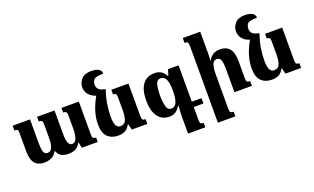

<svg xmlns="http://www.w3.org/2000/svg" viewBox="-101 -1319 3475 2128"><g transform="rotate(-20 1636.5 -254.5)"><path d="M599 -492V-437Q628 -437 635.5 -425.5Q643 -414 643 -383V-229Q643 -164 628 -120Q613 -76 574 -76Q517 -76 517 -210V-492H311V-437Q340 -437 348 -426.5Q356 -416 356 -381V-217Q356 -156 339.5 -116Q323 -76 286 -76Q250 -76 239 -111Q228 -146 228 -210V-492H23V-436Q52 -436 59.5 -427.5Q67 -419 67 -386V-179Q67 -77 104.5 -32Q142 13 213 13Q256 13 296 -2.5Q336 -18 361 -66H368Q385 -22 418.5 -4.5Q452 13 501 13Q551 13 584 -4.5Q617 -22 643 -66H647L660 0H848V-53Q819 -53 811.5 -63Q804 -73 804 -101V-492Z M1227 -69H1232L1249 0H1433V-56Q1408 -56 1398.5 -65.5Q1389 -75 1389 -107V-492H1187V-437Q1213 -437 1220.5 -426.5Q1228 -416 1228 -384V-229Q1228 -164 1211.5 -121Q1195 -78 1144 -78Q1078 -78 1078 -212Q1078 -285 1090 -360Q1102 -435 1128 -508V-521Q1067 -533 1049.5 -555.5Q1032 -578 1032 -606Q1032 -647 1054.5 -669Q1077 -691 1165 -691Q1162 -764 1043 -764Q969 -764 931 -722Q893 -680 893 -629Q893 -577 924.5 -540Q956 -503 1008 -488Q916 -328 916 -181Q916 -80 963 -34Q1010 12 1087 12Q1134 12 1168 -5Q1202 -22 1227 -69Z M2024 203Q1998 203 1989 194Q1980 185 1980 153V0H2094V-63H1980V-492H1855L1835 -424H1827Q1785 -502 1698 -502Q1606 -502 1557.5 -436Q1509 -370 1509 -248Q1509 -124 1557.5 -57.5Q1606 9 1695 9Q1773 9 1818 -69H1827Q1822 -17 1821 10.5Q1820 38 1820 57V255H2024ZM1744 -68Q1698 -68 1685 -124Q1672 -180 1672 -247Q1672 -314 1684 -369.5Q1696 -425 1743 -425Q1784 -425 1804.5 -384.5Q1825 -344 1825 -247Q1825 -68 1744 -68Z M2666 -56Q2636 -56 2628.5 -66.5Q2621 -77 2621 -112V-309Q2621 -410 2582 -456Q2543 -502 2472 -502Q2375 -502 2334 -421H2329Q2330 -439 2331.5 -456.5Q2333 -474 2333 -492V-760H2127V-704Q2152 -704 2162 -694Q2172 -684 2172 -652V255H2378V200Q2349 200 2341 189.5Q2333 179 2333 147V-262Q2333 -324 2346.5 -368Q2360 -412 2401 -412Q2436 -412 2448 -377Q2460 -342 2460 -278V0H2666Z M3040 -69H3045L3062 0H3246V-56Q3221 -56 3211.5 -65.5Q3202 -75 3202 -107V-492H3000V-437Q3026 -437 3033.5 -426.5Q3041 -416 3041 -384V-229Q3041 -164 3024.5 -121Q3008 -78 2957 -78Q2891 -78 2891 -212Q2891 -285 2903 -360Q2915 -435 2941 -508V-521Q2880 -533 2862.5 -555.5Q2845 -578 2845 -606Q2845 -647 2867.5 -669Q2890 -691 2978 -691Q2975 -764 2856 -764Q2782 -764 2744 -722Q2706 -680 2706 -629Q2706 -577 2737.5 -540Q2769 -503 2821 -488Q2729 -328 2729 -181Q2729 -80 2776 -34Q2823 12 2900 12Q2947 12 2981 -5Q3015 -22 3040 -69Z"/></g></svg>

Font: Noto Serif Armenian SemiCondensed Extra
Style: Regular
Weight: 800
Width: 4
Designer: Monotype Design Team
Foundry: Monotype Imaging Inc.
Version: Version 1.901